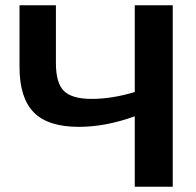

<svg xmlns="http://www.w3.org/2000/svg" viewBox="-20 -708 743 728"><path d="M635 0H491V-267Q380 -227 279 -227Q162 -227 108 -282Q54 -337 54 -454V-688H192V-469Q192 -393 222.5 -363Q253 -333 328 -333Q404 -333 491 -359V-688H635Z"/></svg>

Font: Libra Sans
Style: Bold
Weight: 700
Foundry: Context Ltd
Version: Version 1.000